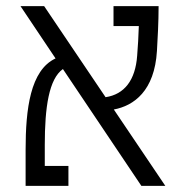

<svg xmlns="http://www.w3.org/2000/svg" viewBox="-20 -606 626 626"><path d="M440.9 0H519L351.1 -249C416.5 -261.2 483.9 -309.6 491.7 -439.9C494.1 -481 497.1 -534.2 497.1 -585.9H350.1V-521H432.6C431.6 -488.3 429.7 -455.1 427.2 -424.3C421.4 -344.7 385.7 -298.3 324.2 -289.1L124 -585.9H46.9L161.1 -415.5C78.6 -377 63.5 -250 63.5 -117.7V0H203.1V-64.9H126V-133.3C126 -256.8 139.6 -348.6 185.1 -380.9Z"/></svg>

Font: Cascadia Mono Light
Style: Regular
Weight: 300
Monospace: yes
Designer: Aaron Bell
Foundry: Saja Typeworks
Version: Version 2404.023